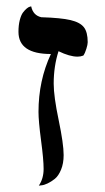

<svg xmlns="http://www.w3.org/2000/svg" viewBox="-20 -582 329 604"><path d="M117.2 -50.8Q117.2 -80.1 109.1 -140.6Q101.1 -201.2 101.1 -230Q101.1 -328.6 140.1 -412.1Q38.1 -412.1 38.1 -481.9Q38.1 -502.9 42.2 -518.8Q46.4 -534.7 52.2 -542.5Q58.1 -550.3 64 -555.2Q69.8 -560.1 74.2 -561L78.1 -562Q84 -533.7 109.9 -527.8Q171.9 -525.9 201.9 -518.8Q231.9 -511.7 243.9 -496.3Q255.9 -481 255.9 -449.2Q255.9 -441.9 251.7 -428.5Q247.6 -415 242.2 -407.2Q233.4 -403.8 224.1 -403.8Q199.2 -403.8 164.1 -420.9Q148.9 -373.5 148.9 -318.8Q148.9 -278.8 164.6 -204.1Q180.2 -129.4 180.2 -94.2Q180.2 -67.9 172.1 -48.3Q164.1 -28.8 152.6 -19.5Q141.1 -10.3 129.6 -4.9Q118.2 0.5 110.4 1L102.1 2Q117.2 -20 117.2 -50.8Z"/></svg>

Font: Linux Libertine G
Style: Regular
Weight: 400
Designer: Philipp H. Poll
Foundry: Philipp H. Poll
Version: Version 4.7.5